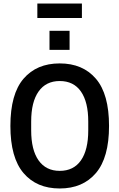

<svg xmlns="http://www.w3.org/2000/svg" viewBox="-20 -1058 678 1090"><path d="M319 12Q188 12 113.5 -75.5Q39 -163 39 -343Q39 -524 113.5 -611Q188 -698 319 -698Q450 -698 524.5 -611Q599 -524 599 -343Q599 -163 524.5 -75.5Q450 12 319 12ZM319 -88Q398 -88 439.5 -147.5Q481 -207 481 -318V-368Q481 -479 439.5 -538.5Q398 -598 319 -598Q241 -598 199 -538.5Q157 -479 157 -368V-318Q157 -207 199 -147.5Q241 -88 319 -88ZM261 -775V-883H375V-775ZM192 -956V-1038H445V-956Z"/></svg>

Font: Archivo Narrow SemiBold
Style: Regular
Weight: 600
Designer: Hector Gatti
Foundry: Omnibus-Type
Version: Version 3.002